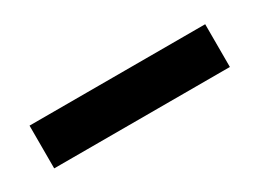

<svg xmlns="http://www.w3.org/2000/svg" viewBox="-22 -110 431 319"><g transform="rotate(-30 193.5 50.0)"><path d="M362 9V91H25V9Z"/></g></svg>

Font: Pathway Extreme Condensed Black
Style: Regular
Weight: 900
Width: 3
Version: Version 1.001;gftools[0.9.26]